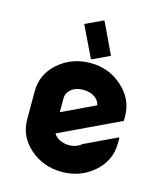

<svg xmlns="http://www.w3.org/2000/svg" viewBox="-115 -853 811 949"><g transform="rotate(15 290.5 -379.0)"><path d="M296.9 -766.6H301.8L377.4 -607.4L290.5 -566.4H285.6L209 -725.1ZM127 -49.8Q58.6 -109.9 58.6 -196.8V-340.3Q58.6 -428.7 127 -487.8Q195.3 -546.9 290.3 -546.9Q385.3 -546.9 453.6 -484.9Q522 -422.9 522 -337.9V-313L211.9 -166Q218.3 -154.3 230 -145.5Q254.9 -127 290.5 -127Q327.6 -127 355 -149.9L517.6 -227.1H522.5V-200.2Q522.5 -110.4 454.1 -50.3Q385.7 9.8 290.5 9.8Q195.3 9.8 127 -49.8ZM205.1 -272.5 375 -353.5Q371.1 -376 351.6 -391.1Q327.1 -409.7 290 -409.7Q252 -409.7 229 -391.1Q205.1 -372.1 205.1 -342.8Z"/></g></svg>

Font: Nova Round
Style: Bold
Weight: 700
Designer: Wojciech Kalinowski "wmk69" (wmk69@o2.pl)
Foundry: Wojciech Kalinowski "wmk69" (wmk69@o2.pl)
Version: Version 3.1.0; 2021-05-23